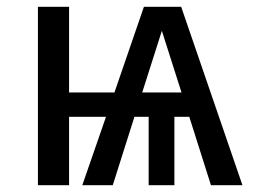

<svg xmlns="http://www.w3.org/2000/svg" viewBox="-20 -547 746 567"><path d="M539 -202H495V0H419V-202H377L313 0H223L293 -202H184V0H92V-527H184V-274H318L405 -527H515L696 0H603ZM516 -274 458 -456 400 -274Z"/></svg>

Font: FiraGOUPP
Style: Medium
Weight: 400
Designer: bBox Type
Foundry: bBox Type GmbH
Version: Version 1.001